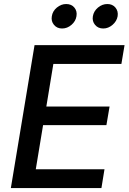

<svg xmlns="http://www.w3.org/2000/svg" viewBox="-20 -957 654 977"><path d="M35.2 0 155.8 -727.5H613.8L597.7 -631.8H251.5L215.8 -415H537.6L521.5 -320.3H199.2L162.1 -95.7H511.7L496.1 0ZM505.4 -812Q479 -812 463.6 -830.6Q448.2 -849.1 452.6 -874.5Q457 -900.4 478.5 -918.5Q500 -936.5 526.4 -936.5Q552.2 -936.5 567.4 -918.5Q582.5 -900.4 578.6 -874.5Q574.2 -849.1 552.7 -830.6Q531.2 -812 505.4 -812ZM295.9 -812Q270 -812 254.6 -830.6Q239.3 -849.1 243.7 -874.5Q247.6 -900.4 269.3 -918.5Q291 -936.5 316.9 -936.5Q343.3 -936.5 358.4 -918.5Q373.5 -900.4 369.1 -874.5Q365.2 -849.1 343.8 -830.6Q322.3 -812 295.9 -812Z"/></svg>

Font: Inter Medium
Style: Italic
Weight: 500
Italic angle: -9.3988°
Designer: Rasmus Andersson
Foundry: rsms
Version: Version 4.001;git-66647c0bb